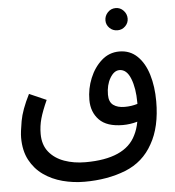

<svg xmlns="http://www.w3.org/2000/svg" viewBox="-56 -681 841 921"><g transform="rotate(-5 364.5 -220.5)"><path d="M314 188Q260 188 209 174.5Q158 161 117.5 132.5Q77 104 53 59Q29 14 29 -49Q29 -75 38.5 -128.5Q48 -182 85 -255L167 -219Q144 -168 134 -132.5Q124 -97 124 -59Q124 -6 151.5 28Q179 62 225 78.5Q271 95 327 95Q518 95 570 -13Q584 -40 591 -77Q574 -72 556 -69.5Q538 -67 521 -67Q444 -67 407.5 -104.5Q371 -142 371 -201Q371 -255 391.5 -305Q412 -355 448.5 -387.5Q485 -420 534 -420Q585 -420 620 -386.5Q655 -353 672.5 -295.5Q690 -238 690 -167Q690 -43 644 37Q599 119 512 153.5Q425 188 314 188ZM462 -218Q462 -183 482.5 -168Q503 -153 537 -153Q570 -153 599 -162Q599 -166 599 -169Q599 -237 580.5 -284Q562 -331 527 -331Q501 -331 481.5 -298Q462 -265 462 -218ZM535 -522Q512 -522 496.5 -537.5Q481 -553 481 -574Q481 -596 496.5 -612.5Q512 -629 535 -629Q557 -629 572.5 -612.5Q588 -596 588 -574Q588 -553 572.5 -537.5Q557 -522 535 -522Z"/></g></svg>

Font: Noto Sans Arabic UI Cn Md
Style: Regular
Weight: 500
Width: 3
Designer: Monotype Design Team, Nadine Chahine and Nizar Qandah
Foundry: Monotype Imaging Inc.
Version: Version 2.010; ttfautohint (v1.8.4.7-5d5b)